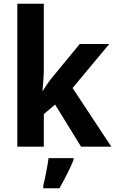

<svg xmlns="http://www.w3.org/2000/svg" viewBox="-20 -780 612 1021"><path d="M213 -422Q213 -389 211 -359Q209 -329 206 -297H208Q222 -320 235 -338.5Q248 -357 264 -376L404 -546H561L366 -312L572 0H411L273 -224L213 -173V0H72V-760H213ZM371 71Q357 105 337.5 144Q318 183 296 221H210V208Q217 180 225.5 136.5Q234 93 238 61H371Z"/></svg>

Font: Noto Sans Sinhala SemiCondensed
Style: Bold
Weight: 700
Width: 4
Designer: Jelle Bosma - Monotype Design Team
Foundry: Monotype Imaging Inc.
Version: Version 2.006; ttfautohint (v1.8.4.7-5d5b)